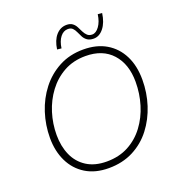

<svg xmlns="http://www.w3.org/2000/svg" viewBox="-154 -1003 1057 1138"><g transform="rotate(-20 374.0 -434.0)"><path d="M339 8Q254 8 194 -29Q134 -66 102.5 -131Q71 -196 71 -279Q71 -360 95.5 -436Q120 -512 167 -572.5Q214 -633 281.5 -669Q349 -705 435 -705Q519 -705 579 -669.5Q639 -634 671.5 -569.5Q704 -505 704 -417Q704 -335 679.5 -259Q655 -183 608.5 -122.5Q562 -62 494 -27Q426 8 339 8ZM341 -33Q419 -33 478.5 -65Q538 -97 579 -152Q620 -207 641 -276Q662 -345 662 -419Q662 -531 602 -597.5Q542 -664 434 -664Q357 -664 297.5 -631Q238 -598 197 -543Q156 -488 135 -420.5Q114 -353 114 -282Q114 -211 139 -154.5Q164 -98 215 -65.5Q266 -33 341 -33ZM517 -744Q492 -744 477 -754.5Q462 -765 453.5 -781Q445 -797 438 -813Q431 -829 420.5 -839.5Q410 -850 391 -850Q363 -850 343 -824.5Q323 -799 317 -755L290 -758Q298 -814 325.5 -845Q353 -876 392 -876Q415 -876 429 -865.5Q443 -855 451 -839Q459 -823 467 -807Q475 -791 486.5 -780.5Q498 -770 517 -770Q541 -770 561.5 -798.5Q582 -827 588 -872L615 -870Q607 -812 580 -778Q553 -744 517 -744Z"/></g></svg>

Font: Hanken Grotesk ExtraLight
Style: Italic
Weight: 250
Italic angle: -8°
Designer: Alfredo Marco Pradil
Foundry: Hanken Design Co.
Version: Version 3.013